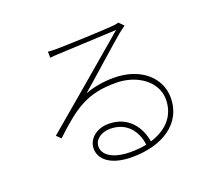

<svg xmlns="http://www.w3.org/2000/svg" viewBox="-120 -865 1197 1057"><g transform="rotate(-20 478.0 -337.0)"><path d="M485.1 -5C400.2 -5 329.9 -35.9 329.9 -93C329.9 -134.9 371.1 -164.1 422.9 -164.1C514.9 -164.1 570 -101.9 581 -13.8C551.8 -7.8 519.2 -5 485.1 -5ZM665.8 -698.2C657.7 -695.3 653.1 -694.2 636 -692.1C589.8 -687.1 343 -677.9 295.1 -677.9C284.1 -677.9 263.1 -677.9 247.2 -680L247.9 -644.2C266 -647 279.8 -647 296.9 -648.1C344.8 -650.2 589.1 -661.9 641 -664.1C470.9 -519.2 301.1 -374.3 130 -230.1L154.8 -206C293 -335.9 371.1 -391 538 -391C668 -391 768.1 -312.9 768.1 -212C768.1 -115.1 706.3 -51.1 611.2 -22C598 -106.9 540.8 -192.8 424 -192.8C348 -192.8 301.1 -143.8 301.1 -92C301.1 -29.8 359 24.1 486.2 24.1C658 24.1 796.2 -56.1 796.2 -212C796.2 -331 692.1 -421.2 538 -421.2C483 -421.2 424 -413 369 -392C456 -467 611.2 -606.9 653.1 -641C663 -648.1 680.8 -662.3 692.8 -671.2Z"/></g></svg>

Font: Karasuma Gothic
Style: Thin
Weight: 200
Designer: Rasmus Andersson / Ryoko Ishizuka
Foundry: rsms
Version: Version 1.00